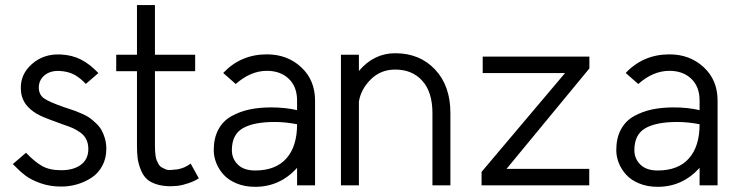

<svg xmlns="http://www.w3.org/2000/svg" viewBox="-20 -720 2883 746"><path d="M362.3 -436 313.5 -394Q291 -418 267.8 -430.2Q244.6 -442.4 212.4 -444.3Q175.3 -446.3 152.3 -426.8Q129.4 -407.2 130.9 -376Q132.3 -350.1 153.1 -336.4Q173.8 -322.8 230 -303.2Q232.9 -302.2 249.3 -296.9Q265.6 -291.5 274.2 -288.3Q282.7 -285.2 300.3 -277.3Q317.9 -269.5 328.4 -262Q338.9 -254.4 352.5 -241.7Q366.2 -229 374 -215.3Q381.8 -201.7 387.5 -182.6Q393.1 -163.6 393.1 -141.6Q393.1 -105 377.7 -76.2Q362.3 -47.4 336.7 -30.3Q311 -13.2 280.8 -4.2Q250.5 4.9 217.8 4.9Q173.8 4.9 137 -8.3Q100.1 -21.5 77.9 -38.6Q55.7 -55.7 29.8 -82.5L81.1 -126.5Q114.7 -91.3 143.6 -75Q172.4 -58.6 217.8 -58.6Q266.1 -58.6 294.7 -80.1Q323.2 -101.6 323.2 -141.1Q323.2 -162.1 315.2 -178.5Q307.1 -194.8 291.5 -205.6Q275.9 -216.3 262.5 -222.4Q249 -228.5 229 -234.9Q156.7 -260.7 135.7 -271Q78.1 -299.8 64.9 -346.2Q61.5 -358.4 61 -372.6Q58.1 -430.7 104 -471.2Q149.9 -511.7 215.8 -508.3Q260.3 -506.3 294.9 -488.5Q329.6 -470.7 362.3 -436Z M720.7 -84.5 752.4 -27.3Q737.8 -17.1 714.1 -8.8Q690.4 -0.5 669.9 2Q628.4 6.3 598.1 -1.2Q567.9 -8.8 551.8 -23.2Q535.6 -37.6 526.4 -61.8Q517.1 -85.9 514.6 -106.7Q512.2 -127.4 512.2 -155.3V-443.4H431.6V-507.3H512.2V-700.2H582V-507.3H738.3V-443.4H582V-155.3Q582 -143.6 582.5 -134.3Q583 -125 584.5 -114.5Q585.9 -104 588.9 -96.9Q591.8 -89.8 596.2 -82Q600.6 -74.2 607.2 -70.3Q613.8 -66.4 622.6 -62.5Q631.3 -58.6 643.1 -59.6Q654.8 -60.5 669.9 -62Q697.8 -66.9 720.7 -84.5Z M896 -393.6 847.2 -436.5Q915.5 -508.8 1017.1 -508.8Q1096.2 -508.8 1150.1 -459Q1204.1 -409.2 1204.1 -329.1V0H1134.3V-67.9Q1067.9 5.9 971.2 5.9Q931.6 5.9 899.9 -7.1Q868.2 -20 849.1 -41Q830.1 -62 820.3 -86.7Q810.5 -111.3 810.5 -136.7Q810.5 -183.6 828.6 -217Q846.7 -250.5 879.2 -268.6Q911.6 -286.6 949.5 -294.7Q987.3 -302.7 1033.7 -302.7Q1088.4 -302.7 1134.3 -292V-329.1Q1134.3 -383.3 1101.8 -414.1Q1069.3 -444.8 1017.1 -444.8Q953.6 -444.8 896 -393.6ZM1047.9 -246.1Q964.8 -246.1 922.9 -221.4Q880.9 -196.8 880.9 -136.7Q880.9 -103.5 904.1 -80.6Q927.2 -57.6 971.2 -57.6Q1050.8 -57.6 1092.5 -104.2Q1134.3 -150.9 1134.3 -237.3Q1088.4 -246.1 1047.9 -246.1Z M1374.5 -507.3V-444.3Q1432.6 -513.2 1515.6 -513.2Q1610.8 -513.2 1670.4 -450Q1730 -386.7 1730 -280.8V0H1660.2V-280.8Q1660.2 -361.8 1621.1 -405.8Q1582 -449.7 1515.6 -449.7Q1459 -449.7 1420.7 -411.6Q1382.3 -373.5 1374.5 -325.2V0H1304.7V-507.3Z M1948.2 -64H2269.5V0H1851.1V-52.2L2175.3 -436H1855.5V-500H2270V-454.1Z M2460 -393.6 2411.1 -436.5Q2479.5 -508.8 2581.1 -508.8Q2660.2 -508.8 2714.1 -459Q2768.1 -409.2 2768.1 -329.1V0H2698.2V-67.9Q2631.8 5.9 2535.2 5.9Q2495.6 5.9 2463.9 -7.1Q2432.1 -20 2413.1 -41Q2394 -62 2384.3 -86.7Q2374.5 -111.3 2374.5 -136.7Q2374.5 -183.6 2392.6 -217Q2410.6 -250.5 2443.1 -268.6Q2475.6 -286.6 2513.4 -294.7Q2551.3 -302.7 2597.7 -302.7Q2652.3 -302.7 2698.2 -292V-329.1Q2698.2 -383.3 2665.8 -414.1Q2633.3 -444.8 2581.1 -444.8Q2517.6 -444.8 2460 -393.6ZM2611.8 -246.1Q2528.8 -246.1 2486.8 -221.4Q2444.8 -196.8 2444.8 -136.7Q2444.8 -103.5 2468 -80.6Q2491.2 -57.6 2535.2 -57.6Q2614.7 -57.6 2656.5 -104.2Q2698.2 -150.9 2698.2 -237.3Q2652.3 -246.1 2611.8 -246.1Z"/></svg>

Font: LilGrotesk
Style: Regular
Weight: 400
Designer: BSozoo
Foundry: BSozoo
Version: Version 1.004;PS 001.004;hotconv 1.0.70;makeotf.lib2.5.58329